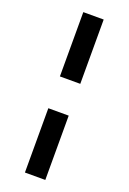

<svg xmlns="http://www.w3.org/2000/svg" viewBox="-171 -866 688 1027"><g transform="rotate(20 172.5 -352.5)"><path d="M231 -809V-443H115V-809ZM231 -262V104H115V-262Z"/></g></svg>

Font: Fira Sans Condensed Medium
Style: Regular
Weight: 500
Width: 3
Designer: Carrois Corporate & Edenspiekermann AG
Foundry: Carrois Corporate GbR & Edenspiekermann AG
Version: Version 4.203;PS 004.203;hotconv 1.0.88;makeotf.lib2.5.64775